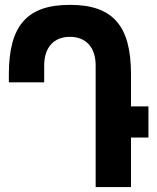

<svg xmlns="http://www.w3.org/2000/svg" viewBox="-20 -763 642 783"><path d="M370.1 0H514.2V-202.1H585.4V-329.1H514.2V-460C514.2 -559.6 495.6 -630.4 455.1 -676.3C414.6 -722.2 352.5 -743.2 265.1 -743.2C177.7 -743.2 115.7 -722.2 75.2 -676.3C34.7 -630.4 16.1 -559.6 16.1 -460V-427.2H160.2V-496.1C160.2 -568.8 198.7 -612.8 265.1 -612.8C331.5 -612.8 370.1 -568.8 370.1 -496.1Z"/></svg>

Font: Hack
Style: Bold
Weight: 700
Monospace: yes
Designer: Christopher Simpkins
Foundry: Christopher Simpkins
Version: Version 2.010